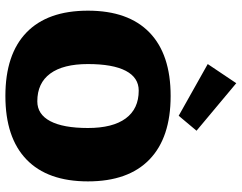

<svg xmlns="http://www.w3.org/2000/svg" viewBox="-113 -783 906 720"><g transform="rotate(90 340.0 -423.0)"><path d="M414.1 -640.1 220.2 -749 292 -856 470.2 -707ZM578.1 -530.5Q660.2 -451.2 660.2 -299.8Q660.2 -148.4 578.1 -69.3Q496.1 9.8 339.8 9.8Q183.6 9.8 101.8 -69.3Q20 -148.4 20 -299.8Q20 -451.2 101.8 -530.5Q183.6 -609.9 339.8 -609.9Q496.1 -609.9 578.1 -530.5ZM319.8 -490.2Q271 -490.2 245.6 -441.7Q220.2 -393.1 220.2 -299.8Q220.2 -207 255.9 -158.4Q291.5 -109.9 359.9 -109.9Q408.7 -109.9 434.3 -158.4Q460 -207 460 -299.8Q460 -392.6 424.1 -441.4Q388.2 -490.2 319.8 -490.2Z"/></g></svg>

Font: Zantroke
Style: Regular
Weight: 500
Foundry: gluk
Version: Version 0.36